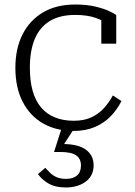

<svg xmlns="http://www.w3.org/2000/svg" viewBox="-20 -567 596 849"><path d="M306 -33Q354 -33 387 -49.5Q420 -66 442.5 -92Q465 -118 479 -145L517 -120Q498 -82 468.5 -52Q439 -22 398.5 -5Q358 12 306 12Q228 12 170 -21.5Q112 -55 80 -117.5Q48 -180 48 -267Q48 -352 79.5 -414.5Q111 -477 170 -512Q229 -547 312 -547Q364 -547 401.5 -538Q439 -529 462.5 -518Q486 -507 494 -500V-374H428V-489Q438 -487 445.5 -483.5Q453 -480 457 -475Q461 -470 462 -465.5Q463 -461 460 -456Q440 -475 403 -488Q366 -501 312 -501Q244 -501 199.5 -473.5Q155 -446 133.5 -394Q112 -342 112 -267Q112 -209 124.5 -165Q137 -121 161.5 -92Q186 -63 222.5 -48Q259 -33 306 -33ZM312 -5 255 83 251 70Q296 69 327.5 79Q359 89 376.5 110.5Q394 132 394 164Q394 189 384 207.5Q374 226 356.5 238Q339 250 317.5 256Q296 262 272 262Q225 262 195.5 245Q166 228 148 203L180 175Q190 185 201.5 197Q213 209 230.5 216.5Q248 224 272 224Q303 224 320.5 209Q338 194 338 165Q338 135 317 120Q296 105 245 105H219L254 -5Z"/></svg>

Font: Roboto Serif ExtraLight
Style: Regular
Weight: 250
Version: Version 1.007